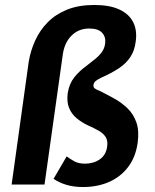

<svg xmlns="http://www.w3.org/2000/svg" viewBox="-20 -743 626 773"><path d="M313.9 10Q276.2 10 245.9 0.7Q215.7 -8.7 195.7 -23.2L248.4 -113.3Q261.8 -103.4 278.9 -93.8Q295.9 -84.1 322.5 -84.1Q356.7 -84.1 381.8 -101.5Q407 -119 411.4 -153.1Q414.8 -176.8 405.3 -191.5Q395.9 -206.2 377.3 -216.8Q358.7 -227.3 333.9 -238.4Q308.9 -250.2 288.7 -266.9Q268.5 -283.5 258.3 -308Q248.1 -332.6 252.6 -367.8Q258.7 -405.8 278.8 -431.3Q299 -456.9 328.8 -478.4Q346.1 -491.8 362 -504.5Q377.9 -517.2 389.2 -532.2Q400.5 -547.1 403.3 -567.4Q406.9 -593.8 391.2 -611Q375.4 -628.2 339.4 -628.2Q296.8 -628.2 267.9 -599.6Q239.1 -570.9 232.6 -522L159.2 0H26.8L95.6 -494.3Q103.2 -539.7 122.1 -580.8Q140.9 -621.9 172.8 -654Q204.7 -686.1 250.9 -704.5Q297.1 -723 359.4 -723Q421.4 -723 460.7 -704.7Q500 -686.4 516.5 -653.1Q533 -619.7 526.2 -574.8Q521.8 -539 504.8 -513.4Q487.9 -487.7 458.5 -468.1Q429.1 -448.4 386.6 -429.9Q371.3 -422.1 364.7 -416.4Q358.1 -410.8 356.3 -401.8Q355.3 -392.7 360.4 -387.9Q365.5 -383.1 379.8 -377.8Q410.2 -362.8 440.3 -346.1Q470.3 -329.4 493.9 -306.4Q517.5 -283.3 529.1 -250.1Q540.8 -216.8 534.3 -168.4Q526.1 -110.1 495.7 -70.4Q465.3 -30.6 418.7 -10.3Q372.1 10 313.9 10Z"/></svg>

Font: Public Sans Thin
Style: Italic
Weight: 100
Italic angle: -8°
Designer: The Public Sans project authors (U.S. Web Design System). Libre Franklin designed by Pablo Impallari and Rodrigo Fuenzal
Version: Version 2.000